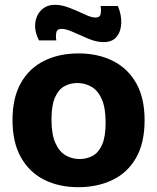

<svg xmlns="http://www.w3.org/2000/svg" viewBox="-20 -764 653 798"><path d="M306 14Q225 14 163.5 -17Q102 -48 67 -110Q32 -172 32 -265Q32 -358 67 -419.5Q102 -481 164 -511.5Q226 -542 306 -542Q387 -542 449 -511Q511 -480 546 -418.5Q581 -357 581 -264Q581 -169 545 -107Q509 -45 446.5 -15.5Q384 14 306 14ZM311 -103Q341 -103 365.5 -116.5Q390 -130 404.5 -163Q419 -196 419 -254Q419 -316 403 -352Q387 -388 360 -403.5Q333 -419 301 -419Q272 -419 247.5 -405.5Q223 -392 208.5 -359Q194 -326 194 -267Q194 -206 210 -170Q226 -134 252.5 -118.5Q279 -103 311 -103ZM411 -589Q381 -589 347.5 -603Q314 -617 284.5 -630.5Q255 -644 236 -644Q217 -644 214 -628.5Q211 -613 214 -596H142Q123 -633 126.5 -667Q130 -701 152 -722.5Q174 -744 208 -744Q237 -744 270 -731Q303 -718 331.5 -704.5Q360 -691 377 -691Q396 -691 398.5 -707.5Q401 -724 398 -739H470Q485 -703 484 -668.5Q483 -634 465 -611.5Q447 -589 411 -589Z"/></svg>

Font: Bricolage Grotesque 10pt ExtraBold
Style: Regular
Weight: 800
Designer: Mathieu Triay
Foundry: Atelier Triay
Version: Version 1.000; ttfautohint (v1.8.4.7-5d5b);gftools[0.9.32]